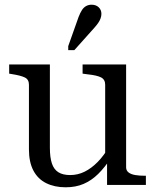

<svg xmlns="http://www.w3.org/2000/svg" viewBox="-20 -786 659 816"><path d="M192 -512V-158Q192 -117 200.5 -91.5Q209 -66 228 -54Q247 -42 278 -42Q311 -42 340 -56.5Q369 -71 395.5 -98Q422 -125 445 -165L452 -115Q425 -74 397 -46.5Q369 -19 335.5 -4.5Q302 10 259 10Q212 10 176.5 -7.5Q141 -25 122 -61Q103 -97 103 -151V-426Q103 -448 86 -456.5Q69 -465 31 -471L19 -473V-512ZM516 -512V-75Q516 -61 526.5 -53Q537 -45 555 -42Q573 -39 597 -39H600V0H435V-103L427 -115V-426Q427 -448 409.5 -457Q392 -466 353 -470L331 -473V-512ZM314 -714Q321 -732 328.5 -743.5Q336 -755 346.5 -760.5Q357 -766 369 -766Q388 -766 399.5 -755Q411 -744 411 -727Q411 -718 407.5 -708Q404 -698 397 -688Q390 -678 381 -668L296 -573H270V-590Z"/></svg>

Font: Roboto Serif 72pt
Style: Regular
Weight: 400
Designer: Greg Gazdowicz
Foundry: Commercial Type
Version: Version 1.008